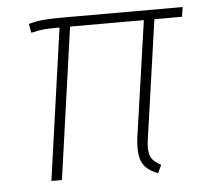

<svg xmlns="http://www.w3.org/2000/svg" viewBox="-43 -566 664 617"><g transform="rotate(-5 288.5 -257.5)"><path d="M420 -111Q417 -93 417 -81Q417 -57 426 -44Q435 -31 455 -21L443 5Q411 -7 397.5 -26.5Q384 -46 384 -80Q384 -101 386 -113L440 -489H202L133 0H99L168 -489Q137 -489 118.5 -487.5Q100 -486 76 -480L71 -509Q97 -516 120 -518Q143 -520 182 -520H568L563 -489H474Z"/></g></svg>

Font: FiraGO UltraLight
Style: Italic
Weight: 200
Italic angle: -8°
Designer: bBox Type GmbH
Foundry: bBox Type GmbH
Version: Version 1.001